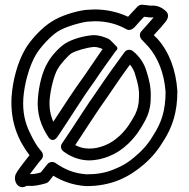

<svg xmlns="http://www.w3.org/2000/svg" viewBox="-20 -793 802 814"><path d="M29 -382C23 -274 58 -197 105 -135C85 -109 67 -87 56 -70C56 -70 55 -70 55 -69L48 -57C48 -57 47 -56 47 -55C34 -27 57 16 93 -5H100C123 -3 147 -8 175 -16C179 -17 185 -21 188 -25L206 -48C244 -25 288 -8 344 -4H346C455 -4 528 -43 590 -96C627 -128 652 -160 676 -200C710 -254 732 -317 732 -405V-407C726 -497 697 -573 648 -628L632 -644C642 -655 653 -667 663 -678L677 -695C688 -706 701 -728 685 -744C671 -758 649 -772 619 -769L584 -773C578 -774 569 -771 563 -765C550 -751 537 -738 523 -722C482 -741 434 -753 381 -753H379C369 -752 357 -752 343 -751C297 -745 237 -726 200 -702C160 -678 111 -626 87 -585C55 -530 34 -454 29 -382ZM79 -378C84 -442 105 -514 131 -559C149 -591 196 -642 226 -660C252 -677 313 -696 349 -701C360 -702 370 -702 382 -703C435 -703 479 -690 516 -669C526 -663 538 -667 545 -673C548 -675 549 -676 551 -678C564 -693 578 -709 591 -722L616 -719H623C625 -719 628 -720 631 -719C614 -699 597 -680 579 -660C570 -650 572 -635 580 -626C591 -614 601 -603 610 -594C649 -549 676 -484 682 -404C682 -324 664 -274 634 -226C613 -190 591 -162 558 -134C526 -105 497 -88 458 -73C425 -60 391 -54 347 -54C291 -58 253 -76 215 -102C204 -110 188 -106 181 -97L153 -62C133 -56 118 -54 107 -55C117 -69 130 -85 145 -105L157 -119C165 -129 163 -143 155 -152C135 -174 121 -200 105 -234C86 -273 75 -319 79 -378ZM141 -380C134 -311 156 -256 183 -215C183 -215 201 -180 225 -215C278 -293 325 -372 379 -446C408 -490 438 -531 468 -573C475 -582 482 -586 475 -595C475 -595 447 -625 441 -628C425 -635 402 -644 377 -644H375C335 -641 288 -628 257 -609C230 -592 197 -555 183 -529C158 -489 145 -427 141 -380ZM191 -376C195 -417 209 -476 226 -503L227 -504C236 -521 268 -557 283 -567C302 -578 345 -591 378 -594C392 -594 403 -590 415 -585C390 -549 365 -512 339 -474C293 -411 250 -344 206 -277C194 -304 187 -337 191 -376ZM243 -185C235 -174 238 -159 249 -151C276 -131 310 -115 353 -113H354C390 -113 415 -120 441 -130C473 -143 496 -158 523 -183C557 -216 577 -247 597 -285C609 -308 619 -339 619 -378C621 -422 612 -456 602 -488C592 -524 572 -553 544 -576C534 -584 518 -585 508 -572C469 -519 431 -466 394 -411C342 -338 294 -259 243 -185ZM299 -178C345 -247 390 -319 436 -383C468 -430 497 -473 531 -519C542 -506 550 -490 554 -474C564 -441 571 -415 569 -380V-379C569 -349 563 -330 553 -308C534 -273 518 -247 489 -219C466 -198 450 -187 423 -176C401 -168 385 -163 355 -163C333 -164 315 -169 299 -178Z"/></svg>

Font: Hussar Pisanka
Style: Out
Weight: 400
Designer: Robert Jablonski
Foundry: Cannot Into Space Fonts
Version: Version 1.070